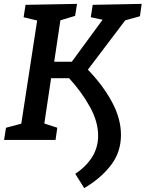

<svg xmlns="http://www.w3.org/2000/svg" viewBox="-20 -723 752 992"><path d="M605 -26Q605 64 552 132Q499 200 415 249L369 175Q426 137 456.5 87.5Q487 38 487 -22Q487 -95 444 -172Q401 -249 337 -319H244L209 -85L276 -63L267 0H1L11 -63L90 -84L172 -617L102 -634L112 -698L378 -703L368 -641L292 -618L260 -404H351L510 -621L449 -634L459 -698L712 -703L703 -639L627 -618L434 -363Q510 -285 557.5 -198Q605 -111 605 -26Z"/></svg>

Font: Bitter SemiBold
Style: Italic
Weight: 600
Italic angle: -9°
Designer: Sol Matas, and Bitter project Authors
Foundry: Sol Matas
Version: Version 2.001